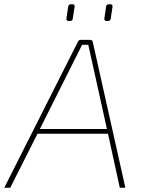

<svg xmlns="http://www.w3.org/2000/svg" viewBox="-41 -876 660 896"><path d="M286 -778H279Q268 -778 269 -790L277 -844Q279 -856 289 -856H298Q309 -856 307 -844L299 -791Q298 -778 286 -778ZM463 -778H456Q445 -778 446 -790L454 -844Q455 -856 466 -856H475Q485 -856 484 -844L476 -791Q475 -778 463 -778ZM463 -252H134L7 0H-21L323 -682Q327 -690 336 -690H379Q390 -690 392 -680L544 0H518ZM458 -274 383 -613Q374 -655 371 -667H342Q337 -657 328 -638.5Q319 -620 314 -611L145 -274Z"/></svg>

Font: Ezarion Thin
Style: Italic
Weight: 250
Italic angle: -8°
Designer: Natanael Gama
Version: Version 1.001;PS 001.001;hotconv 1.0.70;makeotf.lib2.5.58329